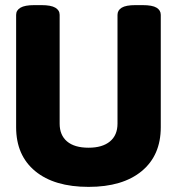

<svg xmlns="http://www.w3.org/2000/svg" viewBox="-20 -722 691 750"><path d="M326 8Q192 8 117.5 -53.5Q43 -115 43 -225V-664Q43 -682 60 -692Q77 -702 114 -702H142Q179 -702 196 -692Q213 -682 213 -664V-239Q213 -194 242 -169.5Q271 -145 326 -145Q380 -145 409.5 -169.5Q439 -194 439 -239V-664Q439 -682 455.5 -692Q472 -702 509 -702H537Q575 -702 591.5 -692Q608 -682 608 -664V-225Q608 -115 533.5 -53.5Q459 8 326 8Z"/></svg>

Font: Asap Semi Condensed ExtraBold
Style: Regular
Weight: 800
Width: 4
Designer: Pablo Cosgaya
Foundry: Omnibus-Type
Version: Version 3.001; ttfautohint (v1.8.4.7-5d5b)